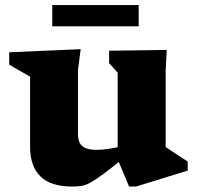

<svg xmlns="http://www.w3.org/2000/svg" viewBox="-20 -706 762 740"><path d="M280.5 -189Q280.5 -167.5 287.8 -154.2Q295 -141 311 -134.8Q327 -128.5 354 -128.5Q375 -128.5 400.2 -132.5Q425.5 -136.5 450.5 -143L460 -99Q410 -59 379.5 -36.2Q349 -13.5 329.5 -2.8Q310 8 294.2 10.5Q278.5 13 258.5 13Q175.5 13 135.8 -26.2Q96 -65.5 96 -139.5V-410.5L15.5 -456.5V-504.5L291 -516.5L280.5 -436ZM477.5 13 433.5 -92V-426L400.5 -462.5V-510.5L622.5 -513.5L618.5 -431.5V-139.5Q623 -136.5 633.8 -129.2Q644.5 -122 657.5 -113.2Q670.5 -104.5 682.8 -96.8Q695 -89 703.5 -83.5V-48.5L504 13ZM181.5 -604.5V-686.5H514.5V-604.5Z"/></svg>

Font: Newsreader 7pt
Style: Bold
Weight: 700
Designer: Hugues Gentile
Foundry: Production Type
Version: Version 1.003